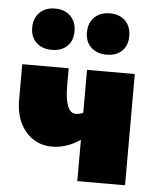

<svg xmlns="http://www.w3.org/2000/svg" viewBox="-49 -698 604 741"><g transform="rotate(5 252.5 -328.0)"><path d="M463 -431V0H278V-160Q225 -124 168 -124Q129 -124 96.5 -144.5Q64 -165 45.5 -203Q27 -241 27 -292V-431H207V-362Q207 -313 217.5 -285.5Q228 -258 249 -258Q264 -258 278 -265V-431ZM53 -575Q53 -612 75.5 -634Q98 -656 135 -656Q172 -656 194.5 -634Q217 -612 217 -575Q217 -538 195 -517Q173 -496 135 -496Q98 -496 75.5 -517.5Q53 -539 53 -575ZM265 -575Q265 -612 287.5 -634Q310 -656 348 -656Q385 -656 407 -634Q429 -612 429 -575Q429 -538 407 -517Q385 -496 348 -496Q310 -496 287.5 -517.5Q265 -539 265 -575Z"/></g></svg>

Font: Ysabeau Heavy
Style: Regular
Weight: 800
Designer: Christian Thalmann (Catharsis Fonts)
Version: Version 0.003